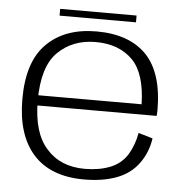

<svg xmlns="http://www.w3.org/2000/svg" viewBox="-50 -723 758 776"><g transform="rotate(5 329.0 -335.0)"><path d="M318.5 4.5V-38.5Q219 -38.5 162.5 -103Q105 -166 105 -297Q105 -435 165 -494Q225 -553 318 -553Q414 -553 469.5 -496Q521.5 -442 524.5 -318.5H96.5V-277H589Q590.5 -288 590.5 -299.5Q590.5 -450.5 521 -523.5Q450.5 -596 318 -596Q190 -596 116.5 -523Q42.5 -450.5 42.5 -297.5Q42.5 -151.5 113.5 -73Q184 4.5 318.5 4.5ZM318.5 -38.5V4.5Q395 4.5 450.5 -16.5Q506 -37 539 -82Q572 -126.5 580.5 -185L522.5 -202Q514 -153.5 490.5 -114Q466 -74 420.5 -56Q375.5 -38.5 318.5 -38.5ZM163 -646.5H473V-674H163Z"/></g></svg>

Font: Anybody SemiExpanded Light
Style: Regular
Weight: 300
Width: 6
Version: Version 1.113;gftools[0.9.25]